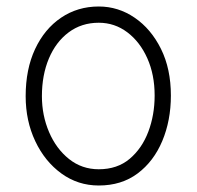

<svg xmlns="http://www.w3.org/2000/svg" viewBox="-20 -563 606 591"><path d="M284 -543Q344 -543 394.5 -508.5Q445 -474 475.5 -412.5Q506 -351 506 -269Q506 -192 479.5 -129Q453 -66 403.5 -29Q354 8 284 8Q220 8 169 -29Q118 -66 88.5 -128.5Q59 -191 59 -267Q59 -350 88 -412Q117 -474 168 -508.5Q219 -543 284 -543ZM284 -493Q231 -493 191.5 -463.5Q152 -434 130.5 -383Q109 -332 109 -267Q109 -208 131 -156.5Q153 -105 192.5 -73.5Q232 -42 284 -42Q341 -42 379 -74Q417 -106 436.5 -157.5Q456 -209 456 -269Q456 -333 433.5 -383.5Q411 -434 372 -463.5Q333 -493 284 -493Z"/></svg>

Font: Hubballi
Style: Regular
Weight: 400
Designer: Erin McLaughlin
Version: Version 1.000; ttfautohint (v1.8.3)